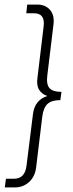

<svg xmlns="http://www.w3.org/2000/svg" viewBox="-20 -770 320 840"><path d="M138 -37Q133 3 107 26.5Q81 50 45 50H1L6 12H41Q89 12 96 -45L124 -269Q128 -303 144.5 -322.5Q161 -342 187 -350Q163 -358 151 -377.5Q139 -397 144 -431L171 -655Q178 -712 129 -712H95L99 -750H143Q179 -750 199 -726.5Q219 -703 214 -663L187 -440Q182 -401 196.5 -384.5Q211 -368 249 -368L244 -332Q206 -332 188 -315.5Q170 -299 165 -260Z"/></svg>

Font: Haskoy ExtraLight
Style: Italic
Weight: 200
Designer: Ertekin Erdin
Foundry: Ertekin Erdin
Version: Version 2.000; ttfautohint (v1.8.4.7-5d5b)